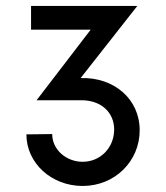

<svg xmlns="http://www.w3.org/2000/svg" viewBox="-20 -615 556 643"><path d="M252.4 -353.5H250L439.9 -595.2H84V-515.6H283.7L102.5 -279.3H252.9C318.4 -279.3 362.3 -238.8 362.3 -181.2C362.3 -121.1 316.9 -73.2 256.8 -73.2C201.7 -73.2 154.8 -113.8 154.8 -166L68.4 -165C68.4 -68.8 152.3 7.8 256.8 7.8C364.3 7.8 447.8 -74.7 447.8 -178.7C447.8 -284.2 360.8 -356.4 252.4 -353.5Z"/></svg>

Font: Now Medium
Style: Regular
Weight: 500
Designer: Alfredo Marco Pradil
Foundry: Alfredo Marco Pradil
Version: Version 1.200;hotconv 1.0.109;makeotfexe 2.5.65596